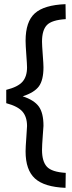

<svg xmlns="http://www.w3.org/2000/svg" viewBox="-20 -775 347 923"><path d="M189 -170Q189 -167 185.5 -121Q182 -75 182 -54Q182 1 205.5 26.5Q229 52 296 56L295 128Q193 124 148 83Q103 42 103 -47Q103 -68 106.5 -113Q110 -158 110 -169Q110 -213 88 -238.5Q66 -264 10 -279V-343Q66 -357 88 -382Q110 -407 110 -451Q110 -464 106.5 -511.5Q103 -559 103 -579Q103 -671 147.5 -711Q192 -751 295 -755L296 -683Q229 -679 205.5 -654.5Q182 -630 182 -575Q182 -558 185.5 -512Q189 -466 189 -452Q189 -390 167 -360Q145 -330 89 -312Q144 -294 166.5 -263Q189 -232 189 -170Z"/></svg>

Font: TypoPRO Titillium Text
Style: 400 wt
Weight: 400
Designer: Accademia di Belle Arti di Urbino and others
Foundry: Accademia di Belle Arti di Urbino and others.
Version: Version 25.000